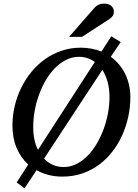

<svg xmlns="http://www.w3.org/2000/svg" viewBox="-20 -947 750 1047"><path d="M577.1 -417Q577.1 -462.9 566.9 -500Q556.6 -537.1 538.1 -565.9L220.2 -82Q242.2 -59.1 269.3 -47.6Q296.4 -36.1 327.1 -36.1Q363.8 -36.1 396.5 -52.5Q429.2 -68.8 457 -96.9Q484.9 -125 507.1 -162.6Q529.3 -200.2 544.9 -242.4Q560.5 -284.7 568.8 -329.6Q577.1 -374.5 577.1 -417ZM497.1 -608.9Q478.5 -622.6 456.8 -629.9Q435.1 -637.2 411.1 -637.2Q374.5 -637.2 341.8 -621.1Q309.1 -605 281.2 -577.1Q253.4 -549.3 231.2 -512Q209 -474.6 193.4 -432.1Q177.7 -389.6 169.4 -344Q161.1 -298.3 161.1 -253.9Q161.1 -181.6 187 -129.9ZM690.9 -417Q690.9 -364.3 679.7 -311.8Q668.5 -259.3 647 -210.9Q625.5 -162.6 593.8 -121.3Q562 -80.1 520.8 -49.3Q479.5 -18.6 429 -1.2Q378.4 16.1 319.8 16.1Q280.3 16.1 244.9 7.1Q209.5 -2 179.2 -19L113.8 80.1L70.8 47.9L133.8 -49.8Q93.3 -86.9 70.6 -140.4Q47.9 -193.8 47.9 -262.2Q47.9 -315.9 60.1 -368.2Q72.3 -420.4 95.5 -467.8Q118.7 -515.1 151.6 -555.2Q184.6 -595.2 225.8 -624.5Q267.1 -653.8 316.2 -670.4Q365.2 -687 419.9 -687Q451.7 -687 480 -681.4Q508.3 -675.8 533.2 -666L586.9 -749L638.2 -717.8L584 -637.2Q635.3 -600.1 663.1 -542.7Q690.9 -485.4 690.9 -417ZM601.1 -884.3Q601.1 -870.1 594.7 -860.6Q588.4 -851.1 577.1 -843.3L427.2 -746.1H356.9L493.2 -902.3Q498 -908.2 503.4 -912.6Q508.8 -917 515.4 -920.4Q522 -923.8 530.5 -925.5Q539.1 -927.2 550.3 -927.2Q563.5 -927.2 573 -923.3Q582.5 -919.4 588.6 -913.3Q594.7 -907.2 597.9 -899.4Q601.1 -891.6 601.1 -884.3Z"/></svg>

Font: Charis SIL
Style: Italic
Weight: 400
Italic angle: -11°
Foundry: SIL International
Version: Version 4.112